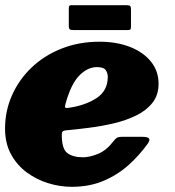

<svg xmlns="http://www.w3.org/2000/svg" viewBox="-30 -701 674 741"><path d="M-10.5 -205Q-10.5 -272.5 16.2 -333Q43 -393.5 91.5 -440Q140 -486.5 207 -513.2Q274 -540 354 -540Q420.5 -540 472 -519.8Q523.5 -499.5 552.8 -463Q582 -426.5 582 -378Q582 -334.5 558.8 -304.8Q535.5 -275 496.5 -255.8Q457.5 -236.5 410 -225.2Q362.5 -214 313.2 -207.8Q264 -201.5 221 -197.5Q208.5 -196.5 208.5 -182.5Q208 -127 229.5 -110.5Q251 -94 290.5 -94Q316.5 -94 349 -107.5Q381.5 -121 407.5 -155.5Q414 -164 420 -168.5Q426 -173 441.5 -173H518.5Q540.5 -173 545.2 -166.5Q550 -160 539 -145Q509 -103 467.5 -65.2Q426 -27.5 371.2 -3.8Q316.5 20 246.5 20Q201.5 20 156 6Q110.5 -8 72.8 -36Q35 -64 12.2 -106.2Q-10.5 -148.5 -10.5 -205ZM232.5 -284.5Q298 -293.5 341.8 -321.8Q385.5 -350 386 -404Q386 -418.5 378.2 -430.2Q370.5 -442 344 -442Q308 -442 276 -409.5Q244 -377 223 -301Q220 -289.5 221.5 -286.5Q223 -283.5 232.5 -284.5ZM235.5 -601V-667.5Q235.5 -674.5 237.2 -677.8Q239 -681 245.5 -681H458.5Q468 -681 471.8 -678.2Q475.5 -675.5 475.5 -665.5V-600Q475.5 -592 474 -588.5Q472.5 -585 464.5 -585H253Q243.5 -585 239.5 -587.8Q235.5 -590.5 235.5 -601Z"/></svg>

Font: Besley* Fatface
Style: Italic
Weight: 900
Italic angle: -13°
Designer: Owen Earl
Foundry: indestructible type*
Version: Version 3.000; ttfautohint (v1.8.3)